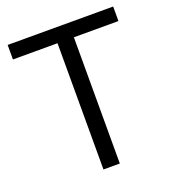

<svg xmlns="http://www.w3.org/2000/svg" viewBox="-124 -757 761 850"><g transform="rotate(-20 257.0 -331.5)"><path d="M295.4 0H218.3V-594.7H8.3V-663.1H505.4V-594.7H295.4Z"/></g></svg>

Font: Bpm'online Open Sans
Style: Regular
Weight: 400
Foundry: Ascender Corporation
Version: Version 1.10